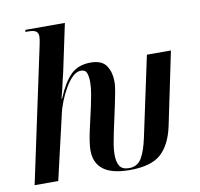

<svg xmlns="http://www.w3.org/2000/svg" viewBox="-84 -848 983 944"><g transform="rotate(-10 408.0 -376.0)"><path d="M490 8Q400 8 357.5 -25Q315 -58 315 -120Q315 -139 319 -165.5Q323 -192 328 -215L355 -335Q360 -358 366 -391Q372 -424 372 -452Q372 -479 365.5 -497Q359 -515 337 -515Q315 -515 295 -496Q275 -477 257.5 -447Q240 -417 226.5 -383Q213 -349 207 -320L133 0H15L159 -675Q162 -689 163.5 -699Q165 -709 165 -716Q165 -734 154 -742Q143 -750 115 -750H101L103 -760H300L250 -524Q246 -510 240.5 -484.5Q235 -459 229 -434Q223 -409 219 -396H222Q254 -473 291 -509.5Q328 -546 390 -546Q447 -546 468.5 -513Q490 -480 490 -436Q490 -409 483.5 -377.5Q477 -346 472 -320L443 -186Q437 -158 432.5 -130.5Q428 -103 428 -79Q428 -44 440.5 -23Q453 -2 488 -2Q529 -2 550 -36.5Q571 -71 585 -138L670 -536H790L714 -171Q694 -79 644.5 -35.5Q595 8 490 8Z"/></g></svg>

Font: Noto Serif Display Condensed SemiBold
Style: Italic
Weight: 600
Width: 3
Italic angle: -12°
Designer: Monotype Design Team
Foundry: Monotype Imaging Inc.
Version: Version 2.009